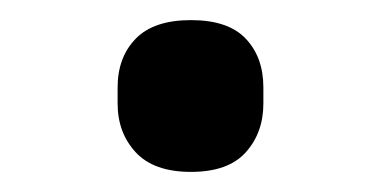

<svg xmlns="http://www.w3.org/2000/svg" viewBox="-20 -399 380 191"><path d="M170 -228Q133 -228 115 -247.5Q97 -267 97 -296V-312Q97 -342 115 -360.5Q133 -379 170 -379Q207 -379 224.5 -360.5Q242 -342 242 -312V-296Q242 -267 224.5 -247.5Q207 -228 170 -228Z"/></svg>

Font: IBM Plex Sans Medium
Style: Regular
Weight: 500
Designer: Mike Abbink, Paul van der Laan, Pieter van Rosmalen
Foundry: Bold Monday
Version: Version 3.201